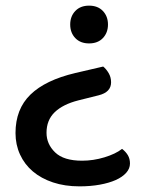

<svg xmlns="http://www.w3.org/2000/svg" viewBox="-20 -493 510 681"><path d="M346 -257Q357 -248 365.5 -233.5Q374 -219 374 -201Q374 -166 330 -155L258 -137Q203 -123 174 -95Q145 -67 145 -22Q145 18 175.5 47.5Q206 77 271 77Q311 77 350.5 65Q390 53 413 35Q426 45 433.5 57.5Q441 70 441 87Q441 105 427.5 120Q414 135 390.5 145.5Q367 156 334 162Q301 168 262 168Q210 168 168 154Q126 140 96.5 115Q67 90 51 55Q35 20 35 -21Q35 -106 88 -157.5Q141 -209 247 -234ZM296 -339Q265 -339 247 -358Q229 -377 229 -406Q229 -435 247 -454Q265 -473 296 -473Q327 -473 345 -454Q363 -435 363 -406Q363 -377 345 -358Q327 -339 296 -339Z"/></svg>

Font: Baloo 2 Latin Medium
Style: Regular
Weight: 500
Designer: Sarang Kulkarni and Ek Type
Foundry: Ek Type
Version: Version 1.001